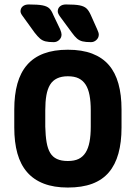

<svg xmlns="http://www.w3.org/2000/svg" viewBox="-20 -830 610 861"><path d="M525 -339Q525 -405 511 -455Q497 -505 468 -538.5Q439 -572 393.5 -589.5Q348 -607 284 -607Q222 -607 176.5 -590Q131 -573 101.5 -539Q72 -505 58 -455Q44 -405 44 -339V-258Q44 -192 58 -142Q72 -92 101.5 -58Q131 -24 176.5 -6.5Q222 11 284 11Q348 11 393.5 -6Q439 -23 468 -57Q497 -91 511 -141.5Q525 -192 525 -258ZM183 -262V-335Q183 -374 188 -402.5Q193 -431 204.5 -450Q216 -469 236 -478.5Q256 -488 284 -488Q314 -488 333 -478.5Q352 -469 364 -450.5Q376 -432 381.5 -403Q387 -374 387 -335V-262Q387 -223 381.5 -194Q376 -165 364 -146Q352 -127 333 -117.5Q314 -108 284 -108Q255 -108 235.5 -117Q216 -126 205 -144.5Q194 -163 189 -192Q184 -221 183 -262ZM249 -756 302 -684Q315 -666 325.5 -657Q336 -648 350 -644.5Q364 -641 388 -641Q402 -641 412.5 -651Q423 -661 423 -675Q423 -683 416 -698L387 -763Q378 -783 367.5 -792.5Q357 -802 337 -806Q317 -810 276 -810Q259 -810 249 -801.5Q239 -793 239 -779Q239 -770 249 -756ZM83 -756 135 -684Q149 -666 159.5 -657Q170 -648 184 -644.5Q198 -641 221 -641Q235 -641 245.5 -651Q256 -661 256 -675Q256 -683 250 -698L219 -763Q211 -783 201 -792.5Q191 -802 170.5 -806Q150 -810 109 -810Q92 -810 82 -801.5Q72 -793 72 -779Q72 -770 83 -756Z"/></svg>

Font: Beiruti ExtraBold
Style: Regular
Weight: 800
Designer: Arlette Boutros
Foundry: Boutros
Version: Version 1.41